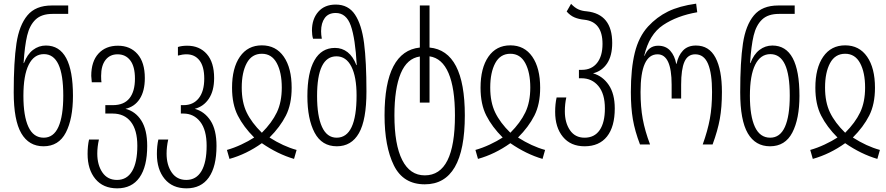

<svg xmlns="http://www.w3.org/2000/svg" viewBox="-20 -790 4847 1050"><path d="M55 -285Q55 -453 70 -552.5Q85 -652 130 -706Q175 -760 263 -760H353V-714H267Q207 -714 174.5 -683Q142 -652 128.5 -595.5Q115 -539 109 -445H111Q129 -493 160.5 -517Q192 -541 231 -541Q379 -541 379 -266Q379 -140 340 -65Q301 10 218 10Q138 10 96.5 -61Q55 -132 55 -285ZM326 -267Q326 -382 299.5 -438Q273 -494 220 -494Q166 -494 137 -436Q108 -378 108 -266Q108 -155 135.5 -96Q163 -37 219 -37Q273 -37 299.5 -96Q326 -155 326 -267Z M459 52Q459 8 467 -27H521Q512 13 512 50Q512 112 540 153Q568 194 620 194Q674 194 702.5 146Q731 98 731 7Q731 -79 695.5 -124Q660 -169 596 -169H556V-215H597Q658 -215 688 -252.5Q718 -290 718 -360Q718 -426 692.5 -459.5Q667 -493 623 -493Q581 -493 557 -462Q533 -431 533 -375Q533 -350 535 -340H482Q479 -367 479 -375Q479 -454 518.5 -497Q558 -540 625 -540Q692 -540 732 -494.5Q772 -449 772 -363Q772 -292 744 -249Q716 -206 666 -195Q721 -181 753 -130.5Q785 -80 785 8Q785 121 743 180.5Q701 240 621 240Q544 240 501.5 188.5Q459 137 459 52Z M838 52Q838 8 846 -27H900Q891 13 891 50Q891 112 919 153Q947 194 999 194Q1053 194 1081.5 146Q1110 98 1110 7Q1110 -79 1075 -124Q1040 -169 983 -169H969V-215H984Q1037 -215 1067 -253Q1097 -291 1097 -360Q1097 -426 1071 -459.5Q1045 -493 1000 -493Q978 -493 953 -486V-533Q974 -540 1004 -540Q1071 -540 1111 -494.5Q1151 -449 1151 -363Q1151 -293 1122 -250Q1093 -207 1045 -195Q1099 -180 1131.5 -130Q1164 -80 1164 8Q1164 121 1122 180.5Q1080 240 1000 240Q923 240 880.5 188.5Q838 137 838 52Z M1221 30Q1260 19 1299.5 0.5Q1339 -18 1370 -38Q1312 -96 1280.5 -158Q1249 -220 1249 -310Q1249 -418 1292 -480Q1335 -542 1412 -542Q1489 -542 1532 -480Q1575 -418 1575 -310Q1575 -220 1543.5 -158Q1512 -96 1454 -38Q1529 10 1602 30L1588 79Q1499 53 1412 -7Q1328 53 1235 79ZM1521 -311Q1521 -394 1493.5 -445Q1466 -496 1412 -496Q1357 -496 1329.5 -445Q1302 -394 1302 -311Q1302 -231 1329 -175Q1356 -119 1412 -64Q1467 -119 1494 -175.5Q1521 -232 1521 -311Z M1661 -264Q1661 -392 1699.5 -460Q1738 -528 1812 -528Q1851 -528 1881 -504.5Q1911 -481 1929 -434H1931Q1923 -580 1898.5 -649.5Q1874 -719 1816 -719Q1776 -719 1756 -691.5Q1736 -664 1736 -619Q1736 -600 1740 -578H1692Q1686 -598 1686 -623Q1686 -686 1720.5 -725.5Q1755 -765 1816 -765Q1885 -765 1921.5 -710Q1958 -655 1971 -554Q1984 -453 1984 -290Q1984 -134 1943 -62Q1902 10 1822 10Q1740 10 1700.5 -64.5Q1661 -139 1661 -264ZM1930 -268Q1930 -370 1901.5 -426Q1873 -482 1820 -482Q1714 -482 1714 -265Q1714 -155 1741 -96Q1768 -37 1821 -37Q1930 -37 1930 -268Z M2083 -159Q2083 -335 2131.5 -427.5Q2180 -520 2276 -530V-760H2329V-530Q2522 -512 2522 -159Q2522 218 2303 218Q2185 218 2134 114.5Q2083 11 2083 -159ZM2468 -159Q2468 -308 2433 -390Q2398 -472 2329 -482V-229H2276V-481Q2206 -471 2171.5 -388.5Q2137 -306 2137 -159Q2137 1 2179.5 85Q2222 169 2303 169Q2386 169 2427 87Q2468 5 2468 -159Z M2580 30Q2619 19 2658.5 0.5Q2698 -18 2729 -38Q2671 -96 2639.5 -158Q2608 -220 2608 -310Q2608 -418 2651 -480Q2694 -542 2771 -542Q2848 -542 2891 -480Q2934 -418 2934 -310Q2934 -220 2902.5 -158Q2871 -96 2813 -38Q2888 10 2961 30L2947 79Q2858 53 2771 -7Q2687 53 2594 79ZM2880 -311Q2880 -394 2852.5 -445Q2825 -496 2771 -496Q2716 -496 2688.5 -445Q2661 -394 2661 -311Q2661 -231 2688 -175Q2715 -119 2771 -64Q2826 -119 2853 -175.5Q2880 -232 2880 -311Z M3016 -178Q3016 -222 3024 -257H3077Q3069 -222 3069 -181Q3069 -119 3097 -78Q3125 -37 3177 -37Q3231 -37 3259.5 -78.5Q3288 -120 3288 -197Q3288 -277 3252.5 -319.5Q3217 -362 3160 -362H3146V-408H3162Q3215 -408 3245 -445.5Q3275 -483 3275 -550Q3275 -671 3176 -682Q3145 -685 3121.5 -695Q3098 -705 3079 -727L3103 -769Q3123 -748 3142.5 -739Q3162 -730 3189 -728Q3328 -713 3328 -555Q3328 -485 3300 -443Q3272 -401 3223 -389Q3276 -374 3309 -325.5Q3342 -277 3342 -197Q3342 -97 3299.5 -43.5Q3257 10 3177 10Q3101 10 3058.5 -41.5Q3016 -93 3016 -178Z M3430 -287Q3430 -414 3451.5 -501.5Q3473 -589 3524 -645Q3572 -697 3633 -727Q3694 -757 3787 -770L3793 -723Q3683 -704 3606.5 -653Q3530 -602 3503 -485H3505Q3527 -540 3579 -540Q3621 -540 3645.5 -512.5Q3670 -485 3678 -441H3680Q3689 -486 3715 -513.5Q3741 -541 3786 -541Q3858 -541 3893 -474.5Q3928 -408 3928 -287Q3928 -203 3916.5 -139.5Q3905 -76 3877 0H3823Q3850 -75 3862 -140Q3874 -205 3874 -287Q3874 -389 3852 -441Q3830 -493 3782 -493Q3741 -493 3723 -452Q3705 -411 3705 -327V-251H3653V-327Q3653 -493 3576 -493Q3483 -493 3483 -287Q3483 -205 3495 -139.5Q3507 -74 3535 0H3480Q3452 -73 3441 -137.5Q3430 -202 3430 -287Z M4028 -285Q4028 -453 4043 -552.5Q4058 -652 4103 -706Q4148 -760 4236 -760H4326V-714H4240Q4180 -714 4147.5 -683Q4115 -652 4101.5 -595.5Q4088 -539 4082 -445H4084Q4102 -493 4133.5 -517Q4165 -541 4204 -541Q4352 -541 4352 -266Q4352 -140 4313 -65Q4274 10 4191 10Q4111 10 4069.5 -61Q4028 -132 4028 -285ZM4299 -267Q4299 -382 4272.5 -438Q4246 -494 4193 -494Q4139 -494 4110 -436Q4081 -378 4081 -266Q4081 -155 4108.5 -96Q4136 -37 4192 -37Q4246 -37 4272.5 -96Q4299 -155 4299 -267Z M4411 30Q4450 19 4489.5 0.5Q4529 -18 4560 -38Q4502 -96 4470.5 -158Q4439 -220 4439 -310Q4439 -418 4482 -480Q4525 -542 4602 -542Q4679 -542 4722 -480Q4765 -418 4765 -310Q4765 -220 4733.5 -158Q4702 -96 4644 -38Q4719 10 4792 30L4778 79Q4689 53 4602 -7Q4518 53 4425 79ZM4711 -311Q4711 -394 4683.5 -445Q4656 -496 4602 -496Q4547 -496 4519.5 -445Q4492 -394 4492 -311Q4492 -231 4519 -175Q4546 -119 4602 -64Q4657 -119 4684 -175.5Q4711 -232 4711 -311Z"/></svg>

Font: Noto Sans Georgian Light Cond
Style: Regular
Weight: 300
Width: 3
Designer: Monotype Design team
Foundry: Monotype Imaging Inc.
Version: Version 1.000